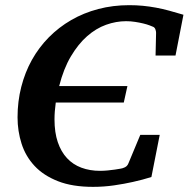

<svg xmlns="http://www.w3.org/2000/svg" viewBox="-20 -707 730 743"><path d="M659.2 -492.2H582L584 -580.1Q584 -585.9 581.5 -593Q579.1 -600.1 573.2 -603Q568.8 -605 558.6 -608.9Q548.3 -612.8 534.2 -616.2Q520 -619.6 502.9 -622.3Q485.8 -625 467.8 -625Q429.2 -625 390.4 -611.1Q351.6 -597.2 317.1 -566.9Q282.7 -536.6 254.4 -489Q226.1 -441.4 209 -374H473.1L459 -310.1H195.8Q193.4 -292 192.1 -276.1Q190.9 -260.3 190.9 -245.1Q190.9 -194.3 203.6 -157Q216.3 -119.6 239.3 -95Q262.2 -70.3 294.9 -58.1Q327.6 -45.9 367.2 -45.9Q381.3 -45.9 396.7 -47.4Q412.1 -48.8 425 -50.8Q438 -52.7 447 -54.4Q456.1 -56.2 457 -57.1Q472.2 -61.5 477.1 -75.2L522.9 -185.1H598.1L565.9 -22Q531.7 -11.2 494.1 -2.9Q461.9 4.4 421.6 10.3Q381.3 16.1 339.8 16.1Q259.8 16.1 204.1 -5.9Q148.4 -27.8 113.8 -64.9Q79.1 -102.1 63.5 -150.9Q47.9 -199.7 47.9 -252.9Q47.9 -314.5 62.3 -370.8Q76.7 -427.2 103.5 -475.3Q130.4 -523.4 168.9 -562.5Q207.5 -601.6 255.6 -629.4Q303.7 -657.2 360.4 -672.1Q417 -687 480 -687Q507.3 -687 532.7 -684.6Q558.1 -682.1 583.3 -677.5Q608.4 -672.9 634.5 -665.8Q660.6 -658.7 689.9 -649.9Z"/></svg>

Font: Charis SIL
Style: Bold Italic
Weight: 700
Italic angle: -11°
Foundry: SIL International
Version: Version 4.112